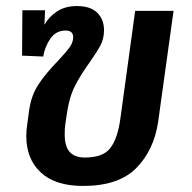

<svg xmlns="http://www.w3.org/2000/svg" viewBox="-20 -602 634 635"><path d="M554 -566 503 -199Q489 -105 430.5 -46Q372 13 255 13Q163 13 115 -31.5Q67 -76 67 -152Q67 -171 70 -190L76 -235Q83 -286 107 -322.5Q131 -359 172 -401Q199 -430 210.5 -446Q222 -462 222 -479Q222 -501 197 -501Q165 -501 146.5 -474Q128 -447 123 -415L53 -418L54 -568H129L127 -520Q142 -547 169 -564.5Q196 -582 234 -582Q279 -582 301.5 -560Q324 -538 324 -502Q324 -475 313 -453.5Q302 -432 278 -398Q247 -355 228 -318Q209 -281 201 -225L196 -191Q194 -179 194 -157Q194 -118 210.5 -99.5Q227 -81 261 -81Q321 -81 345 -112.5Q369 -144 378 -209L427 -566Z"/></svg>

Font: FiraGO Medium
Style: Italic
Weight: 500
Italic angle: -8°
Designer: bBox Type GmbH
Foundry: bBox Type GmbH
Version: Version 1.001